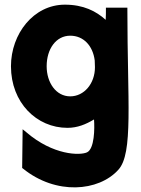

<svg xmlns="http://www.w3.org/2000/svg" viewBox="-20 -525 603 823"><path d="M281 -112C220 -112 180 -171 180 -241C180 -315 220 -372 281 -372C338 -372 378 -329 386 -266C386 -257 387 -246 387 -237C387 -166 340 -112 281 -112ZM487 203C552 133 526 -91 526 -482V-492H434V-482C434 -474 434 -455 433 -440C392 -477 338 -505 258 -505C124 -505 27 -380 27 -241C27 -85 137 23 269 23C312 23 348 8 383 -13C386 26 385 113 353 128C323 142 208 141 93 42L77 29L75 195L79 198C220 312 403 296 487 203Z"/></svg>

Font: Bluebird
Style: SfBdNrw
Weight: 700
Designer: Jasper
Foundry: Cannot Into Space Fonts
Version: Version 0.98